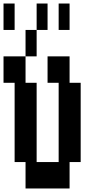

<svg xmlns="http://www.w3.org/2000/svg" viewBox="-20 -1050 540 1090"><path d="M63 -880H0V-1030H63ZM250 -880H188V-1030H250ZM375 -880H313V-1030H375ZM188 -730H125V-880H188ZM438 -580V-130H375V20H125V-130H63V-580H0V-730H125V-580H188V-130H313V-580H250V-730H375V-580Z"/></svg>

Font: 2P VHS
Style: Regular
Weight: 400
Designer: CodeMan38
Foundry: CodeMan38
Version: Version 3.000